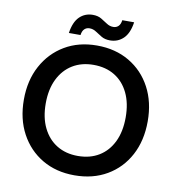

<svg xmlns="http://www.w3.org/2000/svg" viewBox="-94 -958 971 1055"><g transform="rotate(10 391.5 -431.0)"><path d="M391 12Q289 12 211.5 -33.5Q134 -79 90 -160.5Q46 -242 46 -350Q46 -457 90 -538.5Q134 -620 211.5 -666Q289 -712 391 -712Q494 -712 572 -666Q650 -620 693.5 -538.5Q737 -457 737 -350Q737 -242 693.5 -160.5Q650 -79 572 -33.5Q494 12 391 12ZM391 -96Q459 -96 509 -126.5Q559 -157 586.5 -214Q614 -271 614 -350Q614 -429 586.5 -486Q559 -543 509 -573.5Q459 -604 391 -604Q324 -604 274 -573.5Q224 -543 196 -486Q168 -429 168 -350Q168 -271 196 -214Q224 -157 274 -126.5Q324 -96 391 -96ZM455 -752Q427 -752 407.5 -763.5Q388 -775 371 -786.5Q354 -798 334 -798Q317 -798 305.5 -787Q294 -776 291 -753H226Q235 -815 265 -844.5Q295 -874 339 -874Q367 -874 386.5 -862.5Q406 -851 423 -839.5Q440 -828 460 -828Q477 -828 488.5 -839Q500 -850 503 -873H569Q560 -811 529.5 -781.5Q499 -752 455 -752Z"/></g></svg>

Font: DM Sans 16pt SemiBold
Style: Regular
Weight: 600
Version: Version 4.004;gftools[0.9.30]